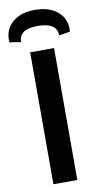

<svg xmlns="http://www.w3.org/2000/svg" viewBox="-119 -945 516 989"><g transform="rotate(-10 139.0 -450.5)"><path d="M40 -750 -19 -759Q-25 -821 18 -861Q61 -901 138 -901Q216 -901 260 -861Q304 -821 297 -759L239 -750Q239 -817 138 -817Q40 -817 40 -750ZM202 -690V0H77V-690Z"/></g></svg>

Font: Exo 2 Semi Bold
Style: Regular
Weight: 600
Designer: Natanael Gama
Version: Version 1.001;PS 001.001;hotconv 1.0.88;makeotf.lib2.5.64775